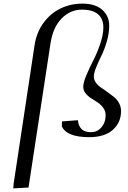

<svg xmlns="http://www.w3.org/2000/svg" viewBox="-20 -758 716 1072"><path d="M54.2 293.9 56.2 267.1 172.9 -504.9Q183.6 -576.7 222.9 -630.4Q262.2 -684.1 318.6 -710.9Q375 -737.8 439.9 -737.8Q512.7 -737.8 551.3 -702.9Q589.8 -668 589.8 -615.2Q589.8 -572.8 576.4 -526.6Q563 -480.5 546.9 -448.5Q530.8 -416.5 517.3 -383.1Q503.9 -349.6 503.9 -330.1Q503.9 -312.5 515.1 -296.9Q526.4 -281.2 543.2 -269.8Q560.1 -258.3 579.8 -244.1Q599.6 -230 616.5 -216.6Q633.3 -203.1 644.5 -182.6Q655.8 -162.1 655.8 -138.2Q655.8 -73.7 609.9 -33Q564 7.8 478 7.8Q351.6 7.8 325.2 -53.2L326.2 -80.1L415 -86.9Q417.5 -55.7 435.1 -37.8Q452.6 -20 487.8 -20Q523.4 -20 546.6 -47.4Q569.8 -74.7 569.8 -113.8Q569.8 -137.2 556.9 -155.5Q543.9 -173.8 525.6 -185.8Q507.3 -197.8 489 -209.2Q470.7 -220.7 457.8 -237.1Q444.8 -253.4 444.8 -273.9Q444.8 -296.9 462.4 -338.6Q480 -380.4 501 -420.9Q522 -461.4 539.6 -513.2Q557.1 -564.9 557.1 -605Q557.1 -651.9 527.8 -678Q498.5 -704.1 437 -704.1Q372.6 -704.1 324.2 -655Q275.9 -606 262.2 -517.1L139.2 289.1Z"/></svg>

Font: Dehuti Alt
Style: Bold-Italic
Weight: 700
Version: Version 1.2